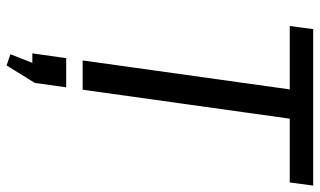

<svg xmlns="http://www.w3.org/2000/svg" viewBox="-214 -526 971 583"><g transform="rotate(90 271.5 -234.5)"><path d="M543.5 -700 534 -628.8H297.1L346.3 -671.3L252.4 0H163.5L257.4 -671.3L294 -628.8H59L68.4 -700ZM245.2 50 231.7 145.4 178.7 231 144.7 219.4 193 96.3 221.7 152.8H142L156.6 50Z"/></g></svg>

Font: Pathway Extreme 8pt Thin
Style: Italic
Weight: 100
Italic angle: -8°
Designer: Eduardo Rodriguez Tunni
Foundry: Eduardo Rodriguez Tunni
Version: Version 1.000